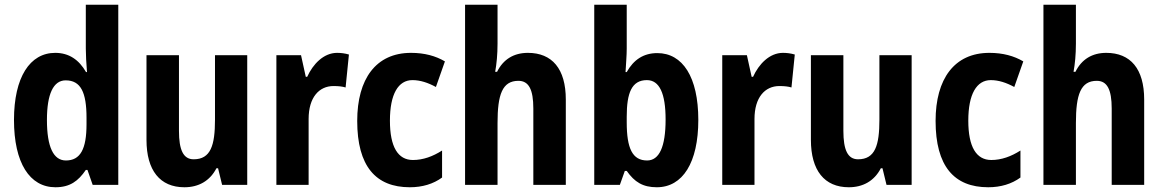

<svg xmlns="http://www.w3.org/2000/svg" viewBox="-20 -780 4906 810"><path d="M214 10C275 10 310 -16 342 -63H349L371 0H479V-760H342V-575C342 -549 344 -513 347 -476H343C313 -528 271 -557 213 -557C106 -557 39 -454 39 -274C39 -93 105 10 214 10ZM258 -103C206 -103 178 -159 178 -274C178 -383 205 -441 257 -441C321 -441 345 -390 345 -283V-256C345 -151 319 -103 258 -103Z M1023 -547H887V-275C887 -167 869 -108 797 -108C753 -108 735 -148 735 -228V-547H598V-190C598 -61 655 10 758 10C817 10 865 -16 893 -70H900L917 0H1023Z M1402 -557C1345 -557 1300 -509 1276 -456H1270L1250 -547H1146V0H1282V-278C1282 -369 1326 -417 1387 -417C1409 -417 1425 -415 1438 -411L1452 -550C1435 -555 1418 -557 1402 -557Z M1709 10C1762 10 1808 -4 1845 -31V-145C1806 -120 1765 -105 1722 -105C1659 -105 1625 -160 1625 -271C1625 -383 1660 -442 1720 -442C1753 -442 1786 -431 1819 -413L1857 -521C1818 -544 1771 -557 1714 -557C1566 -557 1487 -447 1487 -270C1487 -79 1565 10 1709 10Z M2079 -596V-760H1942V0H2079V-261C2079 -381 2099 -439 2167 -439C2211 -439 2230 -402 2230 -322V0H2367V-360C2367 -490 2309 -557 2207 -557C2148 -557 2103 -530 2077 -477H2069C2075 -510 2079 -550 2079 -596Z M2624 -574V-760H2487V0H2595L2616 -59H2624C2657 -12 2692 10 2751 10C2860 10 2926 -94 2926 -274C2926 -455 2860 -556 2753 -556C2695 -556 2653 -528 2624 -476H2619C2621 -513 2624 -547 2624 -574ZM2709 -442C2762 -442 2788 -386 2788 -276C2788 -160 2761 -103 2710 -103C2648 -103 2624 -154 2624 -264V-288C2624 -388 2645 -442 2709 -442Z M3283 -557C3226 -557 3181 -509 3157 -456H3151L3131 -547H3027V0H3163V-278C3163 -369 3207 -417 3268 -417C3290 -417 3306 -415 3319 -411L3333 -550C3316 -555 3299 -557 3283 -557Z M3826 -547H3690V-275C3690 -167 3672 -108 3600 -108C3556 -108 3538 -148 3538 -228V-547H3401V-190C3401 -61 3458 10 3561 10C3620 10 3668 -16 3696 -70H3703L3720 0H3826Z M4149 10C4202 10 4248 -4 4285 -31V-145C4246 -120 4205 -105 4162 -105C4099 -105 4065 -160 4065 -271C4065 -383 4100 -442 4160 -442C4193 -442 4226 -431 4259 -413L4297 -521C4258 -544 4211 -557 4154 -557C4006 -557 3927 -447 3927 -270C3927 -79 4005 10 4149 10Z M4519 -596V-760H4382V0H4519V-261C4519 -381 4539 -439 4607 -439C4651 -439 4670 -402 4670 -322V0H4807V-360C4807 -490 4749 -557 4647 -557C4588 -557 4543 -530 4517 -477H4509C4515 -510 4519 -550 4519 -596Z"/></svg>

Font: Noto Sans Thai Looped Condensed
Style: Bold
Weight: 700
Width: 3
Designer: Sasikarn Vongin, Ben Mitchell
Foundry: The Fontpad Ltd
Version: Version 1.001